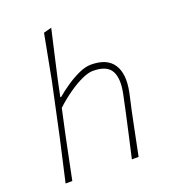

<svg xmlns="http://www.w3.org/2000/svg" viewBox="-135 -839 832 939"><g transform="rotate(-20 281.0 -370.0)"><path d="M45 0Q58 -56.5 69.5 -108Q81 -159.5 95 -220.5L153.5 -494Q165.5 -558 176.8 -616.8Q188 -675.5 198 -729L239.5 -740Q225.5 -679.5 211.8 -618.8Q198 -558 183.5 -494L165 -405.5H170Q193 -425.5 226 -448.2Q259 -471 294.5 -487.5Q330 -504 360 -504Q443.5 -504 476.2 -453.5Q509 -403 490 -311Q486 -291 481 -270.2Q476 -249.5 470 -221Q457.5 -160.5 447 -108.5Q436.5 -56.5 425 0H390Q403 -56.5 414.5 -108.5Q426 -160.5 439.5 -221L459 -313Q475.5 -390.5 453.2 -431.2Q431 -472 358 -472Q334.5 -472 300.5 -456.5Q266.5 -441 228.2 -414.2Q190 -387.5 154 -354L125 -220Q112.5 -159.5 102 -108Q91.5 -56.5 80 0Z"/></g></svg>

Font: Commissioner Loud Thin
Style: Italic
Weight: 100
Italic angle: -12°
Designer: Kostas Bartsokas
Foundry: Kostas Bartsokas
Version: Version 1.000; ttfautohint (v1.8.3)